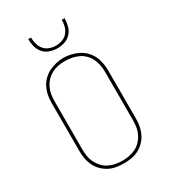

<svg xmlns="http://www.w3.org/2000/svg" viewBox="-228 -1068 1056 1189"><g transform="rotate(-30 300.0 -473.5)"><path d="M300 8Q273 8 246 3.5Q219 -1 195 -13.5Q171 -26 151.5 -45.5Q132 -65 120 -89.5Q108 -114 103 -141Q98 -168 98 -195V-540Q98 -567 103 -594Q108 -621 120 -645.5Q132 -670 151.5 -689.5Q171 -709 195 -721Q219 -733 246 -739.5Q273 -746 300 -746Q327 -746 354 -739.5Q381 -733 405 -721Q429 -709 448.5 -689.5Q468 -670 480 -645.5Q492 -621 497 -594Q502 -567 502 -540V-195Q502 -168 497 -141Q492 -114 480 -89.5Q468 -65 448.5 -45.5Q429 -26 405 -13.5Q381 -1 354 3.5Q327 8 300 8ZM300 -11Q324 -11 348.5 -15.5Q373 -20 395 -31Q417 -42 434 -60Q451 -78 462 -100Q473 -122 477 -146.5Q481 -171 481 -195V-540Q481 -565 476.5 -589.5Q472 -614 461.5 -636Q451 -658 433.5 -676Q416 -694 393.5 -704.5Q371 -715 346.5 -719.5Q322 -724 298 -724Q273 -724 249 -719.5Q225 -715 203.5 -703.5Q182 -692 165 -674Q148 -656 137.5 -634Q127 -612 123 -588Q119 -564 119 -540V-195Q119 -171 123 -146.5Q127 -122 138 -100Q149 -78 166 -60Q183 -42 205 -31Q227 -20 251.5 -15.5Q276 -11 300 -11ZM300 -815Q273 -815 246.5 -824Q220 -833 202 -853.5Q184 -874 177 -901Q170 -928 170 -955H190Q190 -932 196 -909Q202 -886 217 -868Q232 -850 254.5 -842Q277 -834 300 -834Q323 -834 345.5 -842Q368 -850 383 -868Q398 -886 404 -909Q410 -932 410 -955H430Q430 -928 423 -901Q416 -874 398 -853.5Q380 -833 353.5 -824Q327 -815 300 -815Z"/></g></svg>

Font: Iosevka Slab Thin Extended
Style: Regular
Weight: 100
Width: 7
Monospace: yes
Designer: Belleve Invis
Foundry: Belleve Invis
Version: Version 11.1.1; ttfautohint (v1.8.3)